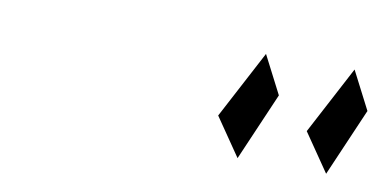

<svg xmlns="http://www.w3.org/2000/svg" viewBox="-35 -957 702 348"><g transform="rotate(10 315.5 -783.5)"><path d="M366 -756 414 -686 468 -811 432 -881ZM529 -756 577 -686 631 -811 595 -881Z"/></g></svg>

Font: bitstorm
Style: maxextobl
Weight: 400
Version: Version 0.2